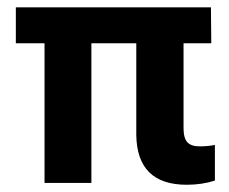

<svg xmlns="http://www.w3.org/2000/svg" viewBox="-20 -495 619 520"><path d="M477.1 -377.9V-147.9Q477.1 -121.1 487.3 -109.9Q497.6 -98.6 520.5 -98.6Q543.5 -98.6 562 -102.5V-5.9Q526.9 5.4 485.8 5.4Q351.1 5.4 349.1 -129.4V-377.9H227.5V0.5H100.6V-377.9H22.9V-475.1H551.3L552.2 -377.9Z"/></svg>

Font: Yantramanav
Style: Bold
Weight: 700
Version: Version 1.001;PS 1.0;hotconv 1.0.72;makeotf.lib2.5.5900; ttf